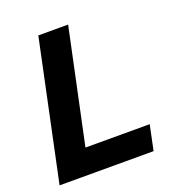

<svg xmlns="http://www.w3.org/2000/svg" viewBox="-129 -815 849 920"><g transform="rotate(-20 295.0 -355.0)"><path d="M18.4 0 168.4 -710H320.4L178.4 -40.6L112.6 -127.8H524.4L497.8 0Z"/></g></svg>

Font: Geist
Style: Italic
Weight: 400
Italic angle: -12°
Designer: Basement.studio, Andrés Briganti, Mateo Zaragoza
Foundry: Basement.studio, Vercel, Andrés Briganti, Guido Ferreyra, Mateo Zaragoza
Version: Version 1.500